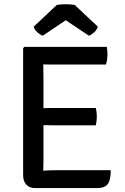

<svg xmlns="http://www.w3.org/2000/svg" viewBox="-20 -910 606 930"><path d="M92 -676.5 98 -683H189.5V-600.5Q189.5 -579.5 190 -566.5Q190.5 -553.5 190.5 -533V-131Q190.5 -118.5 190 -107.5Q189.5 -96.5 189.5 -83V1H149.5Q123 1 107.5 -15.8Q92 -32.5 92 -62ZM444 -387Q446.5 -377 447.8 -365.2Q449 -353.5 449 -345Q449 -336.5 447.8 -325Q446.5 -313.5 444 -303H252.5Q241 -303 224 -303.2Q207 -303.5 189 -303.8Q171 -304 156 -304V-386Q171 -386 189 -386.2Q207 -386.5 224 -386.8Q241 -387 252.5 -387ZM497.5 -683Q499.5 -672 500 -661.8Q500.5 -651.5 500.5 -643Q500.5 -634.5 498.8 -621.8Q497 -609 493 -597.5H252.5Q241 -597.5 224 -597.5Q207 -597.5 189 -598Q171 -598.5 156 -599V-683ZM516.5 -85.5Q516.5 -38.5 502.2 -18.8Q488 1 450 1H156V-81Q179 -82.5 202 -84Q225 -85.5 255 -85.5ZM342 -886 454 -780.5Q448.5 -764 435.2 -752.5Q422 -741 410.5 -737L298.5 -812L187 -737Q175.5 -741 162 -752.5Q148.5 -764 143 -780.5L255 -886Q274.5 -889.5 298.5 -889.5Q323 -889.5 342 -886Z"/></svg>

Font: Signika Negative Light
Style: Regular
Weight: 400
Version: Version 2.001